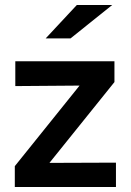

<svg xmlns="http://www.w3.org/2000/svg" viewBox="-20 -745 522 765"><path d="M39 0V-83L297 -404L41 -402V-501H436V-418L177 -96L442 -97V0ZM162 -592 286 -725H427L261 -592Z"/></svg>

Font: Red Hat Text Medium
Style: Regular
Weight: 500
Designer: Pentagram, MCKL
Foundry: Pentagram, MCKL
Version: Version 1.023